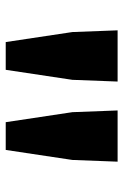

<svg xmlns="http://www.w3.org/2000/svg" viewBox="100 -924 431 671"><g transform="rotate(90 315.5 -588.5)"><path d="M127 -393H224L259 -626L265 -784H86L92 -626ZM407 -393H504L539 -626L545 -784H366L372 -626Z"/></g></svg>

Font: Noto Sans Korean Black
Style: Bold
Weight: 900
Designer: Ryoko NISHIZUKA (kana & ideographs); Paul D. Hunt (Latin, Greek & Cyrillic); Wenlong ZHANG (bopomofo); Sandoll Communica
Foundry: Adobe Systems Incorporated
Version: Version 1.000;PS 1;hotconv 1.0.78;makeotf.lib2.5.61930